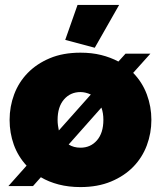

<svg xmlns="http://www.w3.org/2000/svg" viewBox="-20 -750 654 780"><path d="M88 -77Q53 -115 36 -162.5Q19 -210 19 -263Q19 -317 37.5 -366.5Q56 -416 92.5 -453.5Q129 -491 182.5 -513.5Q236 -536 307 -536Q353 -536 391 -526.5Q429 -517 461 -500L490 -532H591L521 -454Q558 -416 576.5 -366.5Q595 -317 595 -263Q595 -209 576.5 -159.5Q558 -110 521.5 -72.5Q485 -35 431 -12.5Q377 10 307 10Q259 10 218.5 -0.5Q178 -11 146 -30L114 6H14ZM307 -150Q348 -150 374 -180Q400 -210 400 -263Q400 -291 392 -313L259 -163Q279 -150 307 -150ZM214 -263Q214 -251 215.5 -240.5Q217 -230 219 -220L349 -366Q327 -376 307 -376Q266 -376 240 -346Q214 -316 214 -263ZM365 -556 245 -588 295 -730H464Z"/></svg>

Font: Raleway
Style: Heavy
Weight: 900
Designer: Matt McInerney, Pablo Impallari, Rodrigo Fuenzalida
Foundry: Matt McInerney, Pablo Impallari, Rodrigo Fuenzalida
Version: Version 2.001; ttfautohint (v0.8) -G 200 -r 50